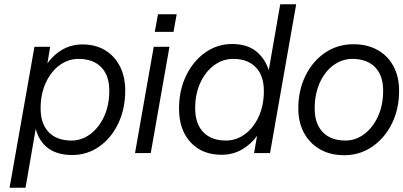

<svg xmlns="http://www.w3.org/2000/svg" viewBox="-20 -720 1897 903"><path d="M142 -500H216L203 -422Q232 -463 274 -487Q316 -511 368 -511Q429 -511 474 -484Q519 -457 544 -408Q569 -359 569 -294Q569 -208 536 -139Q503 -70 446.5 -30.5Q390 9 320 9Q250 9 207 -22.5Q164 -54 148 -114L100 163H25ZM494 -294Q494 -365 456 -404Q418 -443 349 -443Q301 -443 260.5 -413.5Q220 -384 195.5 -331Q171 -278 171 -210Q171 -138 209 -98.5Q247 -59 316 -59Q364 -59 404.5 -89Q445 -119 469.5 -172Q494 -225 494 -294Z M723 -653H811L796 -570H708ZM703 -500H777L689 0H615Z M1373 -700 1250 0H1175L1189 -81Q1159 -40 1116.5 -16Q1074 8 1022 8Q931 8 876.5 -50.5Q822 -109 822 -209Q822 -295 855 -363.5Q888 -432 944.5 -472.5Q1001 -513 1072 -513Q1141 -513 1183.5 -479.5Q1226 -446 1244 -390L1298 -700ZM898 -211Q898 -138 936 -98.5Q974 -59 1043 -59Q1091 -59 1131.5 -88.5Q1172 -118 1196.5 -171Q1221 -224 1221 -292Q1221 -364 1183 -403.5Q1145 -443 1077 -443Q1028 -443 987.5 -413.5Q947 -384 922.5 -331.5Q898 -279 898 -211Z M1383 -210Q1383 -296 1417 -364.5Q1451 -433 1509.5 -472.5Q1568 -512 1642 -512Q1707 -512 1755.5 -485Q1804 -458 1830.5 -408.5Q1857 -359 1857 -293Q1857 -207 1823 -138.5Q1789 -70 1730.5 -30Q1672 10 1599 10Q1534 10 1485.5 -17.5Q1437 -45 1410 -94.5Q1383 -144 1383 -210ZM1782 -294Q1782 -365 1744 -404Q1706 -443 1637 -443Q1589 -443 1548.5 -413.5Q1508 -384 1484 -331Q1460 -278 1460 -210Q1460 -138 1498 -98.5Q1536 -59 1605 -59Q1652 -59 1692.5 -89Q1733 -119 1757.5 -172Q1782 -225 1782 -294Z"/></svg>

Font: Overused Grotesk
Style: Italic
Weight: 400
Italic angle: -10°
Version: Version 0.003